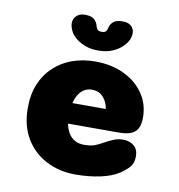

<svg xmlns="http://www.w3.org/2000/svg" viewBox="-78 -752 776 833"><g transform="rotate(10 309.5 -335.0)"><path d="M307.5 10.5Q238 10.5 180.8 -18.8Q123.5 -48 89.5 -103.8Q55.5 -159.5 55.5 -239Q55.5 -298.5 74.8 -344.5Q94 -390.5 128.5 -422.5Q163 -454.5 209.2 -471Q255.5 -487.5 310 -487.5Q381 -487.5 436.2 -461.2Q491.5 -435 523.2 -389Q555 -343 555 -283.5Q555 -238.5 533.2 -220Q511.5 -201.5 464.5 -201.5H239.5Q244 -177 254.8 -159.5Q265.5 -142 282.8 -132.5Q300 -123 323 -123Q352.5 -123 370.8 -130Q389 -137 405 -146.5Q425.5 -158 445.2 -166.2Q465 -174.5 487 -174.5Q515.5 -174.5 534.8 -159Q554 -143.5 554 -112.5Q554 -82 538.5 -64.8Q523 -47.5 500.5 -32.5Q469 -11.5 418.2 -0.5Q367.5 10.5 307.5 10.5ZM242.5 -292.5H389.5Q385 -323 366.2 -343.8Q347.5 -364.5 315.5 -364.5Q297.5 -364.5 283 -355.8Q268.5 -347 258.2 -331Q248 -315 242.5 -292.5ZM396.5 -679.5Q421 -679.5 434.2 -667.2Q447.5 -655 447.5 -635.5Q447.5 -622.5 440.8 -606.8Q434 -591 418 -575.5Q401 -559 375 -547.8Q349 -536.5 312.5 -536.5Q280.5 -536.5 256.8 -545.2Q233 -554 216 -567.5Q196 -583.5 187.8 -601.2Q179.5 -619 179.5 -634Q179.5 -653.5 193.2 -666.5Q207 -679.5 230 -679.5Q260 -679.5 272.2 -667.2Q284.5 -655 287.5 -640.5Q289.5 -632.5 294.2 -625.8Q299 -619 313.5 -619Q328 -619 332.8 -625.8Q337.5 -632.5 339 -640.5Q341.5 -655 354 -667.2Q366.5 -679.5 396.5 -679.5Z"/></g></svg>

Font: Sono Monospace ExtraBold
Style: Regular
Weight: 800
Version: Version 2.112